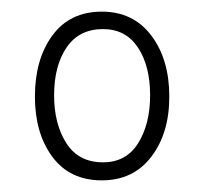

<svg xmlns="http://www.w3.org/2000/svg" viewBox="-20 -747 350 330"><path d="M155 -437Q100 -437 70 -477.5Q40 -518 40 -581Q40 -645 70 -686Q100 -727 155 -727Q209 -727 240 -686Q271 -645 271 -581Q271 -518 240 -477.5Q209 -437 155 -437ZM157 -468Q197 -468 217.5 -501Q238 -534 238 -583Q238 -634 217 -665.5Q196 -697 157 -697Q116 -697 94.5 -665.5Q73 -634 73 -583Q73 -534 94 -501Q115 -468 157 -468Z"/></svg>

Font: Noto Serif ExtraCondensed Light
Style: Regular
Weight: 300
Width: 2
Designer: Monotype Design Team
Foundry: Monotype Imaging Inc.
Version: Version 2.014; ttfautohint (v1.8.4.7-5d5b)